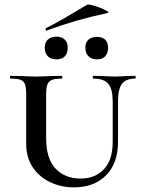

<svg xmlns="http://www.w3.org/2000/svg" viewBox="-20 -795 612 828"><path d="M383 -456Q380 -456 380 -462Q380 -468 383 -468L424 -467Q456 -465 477 -465Q493 -465 523 -467L563 -468Q565 -468 565 -462Q565 -456 563 -456Q523 -456 506 -433.5Q489 -411 489 -358V-184Q489 -91 437.5 -39Q386 13 299 13Q243 13 196 -9.5Q149 -32 121 -74Q93 -116 93 -174V-387Q93 -417 88 -431Q83 -445 69.5 -450.5Q56 -456 26 -456Q23 -456 23 -462Q23 -468 26 -468L73 -467Q111 -465 135 -465Q161 -465 201 -467L246 -468Q249 -468 249 -462Q249 -456 246 -456Q217 -456 203 -450Q189 -444 184 -429.5Q179 -415 179 -385V-200Q179 -110 220 -67.5Q261 -25 327 -25Q391 -25 428.5 -65.5Q466 -106 466 -182V-358Q466 -411 447 -433.5Q428 -456 383 -456ZM181 -663Q177 -663 176.5 -667.5Q176 -672 179 -674Q231 -700 302 -743L355 -774Q360 -778 387 -770Q414 -762 434.5 -751.5Q455 -741 444 -739Q304 -709 183 -664ZM173 -590Q173 -612 186.5 -624.5Q200 -637 224 -637Q246 -637 259 -624.5Q272 -612 272 -590Q272 -565 259.5 -552Q247 -539 224 -539Q200 -539 186.5 -552Q173 -565 173 -590ZM348 -590Q348 -612 361.5 -624Q375 -636 398 -636Q421 -636 433.5 -624Q446 -612 446 -590Q446 -565 433.5 -552Q421 -539 398 -539Q375 -539 361.5 -552.5Q348 -566 348 -590Z"/></svg>

Font: Cormorant SC SemiBold
Style: Regular
Weight: 600
Designer: Christian Thalmann (Catharsis Fonts)
Version: Version 3.000